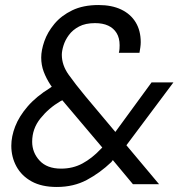

<svg xmlns="http://www.w3.org/2000/svg" viewBox="-20 -732 713 764"><path d="M206 12Q146 12 106 -10Q66 -32 45.5 -69.5Q25 -107 25 -152Q25 -189 40.5 -229Q56 -269 90 -308.5Q124 -348 179 -382L186 -387L181 -394Q164 -420 154 -446.5Q144 -473 144 -503Q144 -532 156.5 -568Q169 -604 196.5 -637Q224 -670 267.5 -691Q311 -712 372 -712Q425 -712 462.5 -694Q500 -676 520 -643Q540 -610 540 -564Q540 -555 538.5 -544Q537 -533 535 -522H453Q455 -530 455.5 -537.5Q456 -545 456 -552Q456 -581 444 -600.5Q432 -620 410.5 -630Q389 -640 358 -640Q320 -640 294.5 -626.5Q269 -613 254 -592.5Q239 -572 232.5 -550.5Q226 -529 226 -514Q226 -473 253 -435Q280 -397 319 -350L439 -207L583 -404H670L483 -154L613 1H509L429 -95L423 -87Q378 -44 325.5 -16Q273 12 206 12ZM223 -61Q270 -61 308 -81.5Q346 -102 380 -138L387 -145L228 -333L220 -329Q174 -302 141 -261Q108 -220 108 -168Q108 -125 137.5 -93Q167 -61 223 -61Z"/></svg>

Font: Rethink Sans
Style: Italic
Weight: 400
Italic angle: -10°
Designer: The Rethink Sans project authors (Hans Thiessen). DM Sans designed by Colophon Foundry.
Foundry: Rethink Communications LLC
Version: Version 1.001